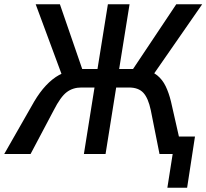

<svg xmlns="http://www.w3.org/2000/svg" viewBox="-44 -725 972 904"><path d="M744 159 769 0H729L741 -82H874L837 159ZM-24 0 117 -247Q143 -291 172.5 -322.5Q202 -354 234.5 -372Q267 -390 303 -395L250 -365L124 -705H238L349 -383L339 -400H415L464 -705H566L517 -400H601L571 -383L786 -705H908L672 -365L635 -395Q672 -390 696.5 -370Q721 -350 736 -319Q751 -288 761 -247L817 0H707L666 -206Q654 -263 631 -288Q608 -313 563 -313H503L453 0H351L401 -313H339Q299 -313 270 -291Q241 -269 209 -206L100 0Z"/></svg>

Font: Nunito Sans 7pt Condensed SemiBold
Style: Italic
Weight: 600
Width: 3
Italic angle: -9°
Designer: Vernon Adams
Foundry: Vernon Adams
Version: Version 3.101;gftools[0.9.27]